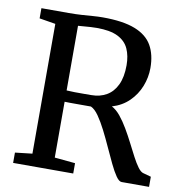

<svg xmlns="http://www.w3.org/2000/svg" viewBox="-83 -829 864 907"><g transform="rotate(10 349.0 -375.5)"><path d="M39.5 0V-49.5L121.7 -58.9V-681.4L44.2 -694.1V-743H174.7Q209.4 -743 238.1 -744.9Q266.7 -746.9 291.1 -748.7Q315.6 -750.6 337.8 -750.6Q435 -750.6 492.6 -728Q550.2 -705.5 575.3 -661.7Q600.4 -617.8 600.4 -553.7Q600.4 -508.6 583.5 -465.8Q566.6 -423 533.7 -390.6Q500.8 -358.3 452.6 -343.9Q474.4 -332.6 494.3 -308.3Q514.2 -283.9 532.5 -252.6Q550.9 -221.3 567.4 -188.7Q584 -156 598.9 -127.6Q613.9 -99.1 627.5 -80.7Q641.2 -62.2 653.2 -59.2L691.5 -48.6V0H559.9Q547.4 0 532.7 -21.2Q518 -42.4 501.6 -76.6Q485.1 -110.8 467.3 -150.2Q449.5 -189.6 430.8 -226.5Q412.1 -263.4 393.2 -290.5Q374.3 -317.6 355.3 -326.1Q344.3 -326.1 326.2 -326.1Q308.1 -326.1 288.5 -326.1Q268.9 -326.1 252.6 -326.2Q236.3 -326.4 228.9 -326.8V-58.9L327.8 -49.5V0ZM347.4 -379.6Q389 -379.6 420.4 -397.8Q451.9 -416 469.5 -453.1Q487.2 -490.3 487.2 -547Q487.2 -592.2 472 -625.8Q456.9 -659.5 420.1 -678.1Q383.4 -696.6 318.5 -696.6Q304.5 -696.6 289.3 -695.7Q274.2 -694.8 258.8 -693.4Q243.5 -692.1 228.9 -691.1V-381Q243.6 -379.8 267.5 -379.5Q291.3 -379.2 314 -379.4Q336.7 -379.6 347.4 -379.6Z"/></g></svg>

Font: Merriweather 7pt Light
Style: Regular
Weight: 300
Designer: Eben Sorkin
Foundry: Eben Sorkin
Version: Version 2.200;gftools[0.9.31]